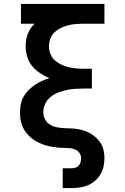

<svg xmlns="http://www.w3.org/2000/svg" viewBox="-20 -755 640 980"><path d="M300 205V104H345Q355 104 365 101Q375 98 382 90Q389 82 391.5 72Q394 62 394 52Q394 38 386 26.5Q378 15 365.5 9Q353 3 339 1.5Q325 0 311.5 0Q298 0 284 -1Q270 -2 256.5 -4Q243 -6 229.5 -9Q216 -12 203 -16.5Q190 -21 177.5 -27Q165 -33 153.5 -40.5Q142 -48 132 -57.5Q122 -67 113.5 -78Q105 -89 99 -101Q93 -113 89 -126.5Q85 -140 83.5 -153.5Q82 -167 82 -181Q82 -202 86 -222.5Q90 -243 100 -261Q110 -279 125 -294Q140 -309 157 -321Q174 -333 193 -341.5Q212 -350 232 -356Q207 -367 184 -382Q161 -397 144 -418Q127 -439 119 -465.5Q111 -492 111 -519Q111 -535 113.5 -551Q116 -567 121.5 -581.5Q127 -596 136 -609.5Q145 -623 157 -634H87V-735H513V-634H406Q387 -634 367 -632.5Q347 -631 328 -626Q309 -621 291 -612.5Q273 -604 258.5 -590.5Q244 -577 237 -558Q230 -539 230 -519Q230 -499 237 -480.5Q244 -462 258.5 -448.5Q273 -435 291 -426Q309 -417 328 -412.5Q347 -408 367 -406Q387 -404 406 -404H449V-303H406Q384 -303 362 -301.5Q340 -300 318 -295Q296 -290 275.5 -282Q255 -274 237.5 -259.5Q220 -245 210.5 -224.5Q201 -204 201 -182Q201 -182 201 -182Q201 -182 201 -182Q201 -163 209.5 -146.5Q218 -130 233.5 -120Q249 -110 267.5 -106Q286 -102 304.5 -101Q323 -100 341 -99.5Q359 -99 377.5 -96Q396 -93 413 -87Q430 -81 446 -71Q462 -61 475 -48Q488 -35 497 -19Q506 -3 509.5 15.5Q513 34 513 52Q513 74 508.5 95Q504 116 493 134.5Q482 153 465.5 167.5Q449 182 429 190.5Q409 199 387.5 202Q366 205 345 205Z"/></svg>

Font: Iosevka Curly Slab Extended
Style: Bold
Weight: 700
Width: 7
Monospace: yes
Designer: Belleve Invis
Foundry: Belleve Invis
Version: Version 11.1.0; ttfautohint (v1.8.3)